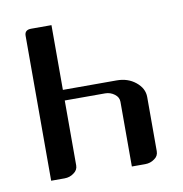

<svg xmlns="http://www.w3.org/2000/svg" viewBox="-58 -493 524 549"><g transform="rotate(-10 204.0 -219.0)"><path d="M47.9 0V-420.9Q47.9 -438 66.9 -438H126V-250H282.2Q314.5 -250 336.9 -231.9Q359.9 -213.4 359.9 -188V-30.8Q359.9 -16.6 348.1 -8.8Q336.4 0 320.8 0H282.2V-188Q282.2 -201.2 270.5 -210Q258.3 -219.2 243.2 -219.2H126V-30.8Q126 -17.1 113.8 -8.8Q102.1 0 86.9 0Z"/></g></svg>

Font: Hhenum
Style: Regular
Weight: 400
Designer: T. Christopher White
Version: Version 1.0